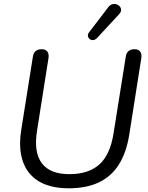

<svg xmlns="http://www.w3.org/2000/svg" viewBox="-20 -967 768 995"><path d="M335.2 8.9Q268.7 8.9 217.6 -10Q166.5 -29 133.9 -67.4Q101.3 -105.9 89.7 -163.3Q78 -220.6 90.5 -296.9L150.3 -672.6Q156.1 -711.9 195.9 -711.9Q216.2 -711.9 225.4 -699.8Q234.6 -687.7 231.2 -665.3L171.9 -289.5Q154.2 -177.1 196.9 -120.8Q239.6 -64.5 339.4 -64.5Q437.8 -64.5 494.1 -114.1Q550.3 -163.8 568 -273.3L631.7 -672.6Q637.5 -711.9 677.3 -711.9Q697.2 -711.9 706.4 -699.8Q715.6 -687.7 712.2 -665.3L649.9 -269.5Q635.4 -177.6 596.9 -115.7Q558.5 -53.9 493.7 -22.5Q428.8 8.9 335.2 8.9ZM596.5 -892.5 482.4 -769.4Q473.1 -760.1 462.8 -759.4Q452.6 -758.6 445 -764.4Q437.5 -770.3 435.7 -779.8Q434 -789.3 441.3 -799.1L540.7 -929.1Q550 -941.8 561.9 -945Q573.9 -948.2 584.2 -944.8Q594.5 -941.3 601.1 -933.1Q607.7 -924.8 607.5 -914.3Q607.2 -903.8 596.5 -892.5Z"/></svg>

Font: Nunito Variable Extra Light
Style: Italic
Weight: 200
Italic angle: -9°
Designer: Vernon Adams
Foundry: Vernon Adams
Version: Version 3.602